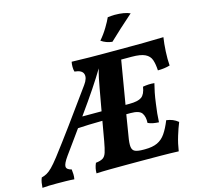

<svg xmlns="http://www.w3.org/2000/svg" viewBox="-155 -1013 1177 1146"><g transform="rotate(-15 433.0 -440.0)"><path d="M367 -525Q394 -562 386 -588Q378 -614 332 -618Q328 -631 328 -648Q328 -665 331 -679Q398 -677 439.5 -676.5Q481 -676 521 -676H625Q711 -676 775 -676.5Q839 -677 898 -679Q892 -640 889.5 -593Q887 -546 890 -506Q856 -496 815 -496Q813 -535 804 -561.5Q795 -588 767.5 -601.5Q740 -615 684 -615H620L575 -347H599Q652 -347 674.5 -363Q697 -379 704 -425Q721 -428 738.5 -429Q756 -430 775 -428Q768 -401 762.5 -373Q757 -345 752 -307Q743 -246 741 -195Q722 -196 705.5 -199Q689 -202 674 -209Q676 -248 660.5 -270Q645 -292 592 -292H565L544 -163Q536 -119 539 -97Q542 -75 559 -68Q576 -61 610 -61H619Q666 -61 696 -75Q726 -89 746.5 -119Q767 -149 786 -196Q808 -193 825 -186Q842 -179 858 -166Q844 -132 830.5 -88Q817 -44 810 3Q765 1 702 0.5Q639 0 579 0Q538 0 487 0Q436 0 386.5 0.5Q337 1 302 3Q302 -13 305 -28Q308 -43 315 -59Q343 -62 358 -71Q373 -80 380.5 -103Q388 -126 396 -171L417 -291Q324 -290 265 -286Q242 -254 216.5 -218.5Q191 -183 162 -143Q132 -101 133.5 -83Q135 -65 165 -58Q167 -44 167.5 -28.5Q168 -13 165 3Q145 1 113 0.5Q81 0 57 0Q31 0 9 0.5Q-13 1 -32 3Q-31 -14 -28.5 -29Q-26 -44 -20 -58Q-3 -62 12.5 -70.5Q28 -79 46.5 -97.5Q65 -116 93 -152Q149 -225 214.5 -314.5Q280 -404 367 -525ZM451 -481Q462 -547 477 -599Q447 -549 408 -490.5Q369 -432 308 -347H427ZM597 -731Q559 -735 529 -756Q556 -787 577.5 -823Q599 -859 608 -880Q619 -881 630 -882Q641 -883 651 -883Q711 -883 746 -867Q705 -831 666 -795.5Q627 -760 597 -731Z"/></g></svg>

Font: Vollkorn
Style: Bold Italic
Weight: 700
Italic angle: -11°
Designer: Friedrich Althausen
Foundry: Friedrich Althausen
Version: Version 5.000; ttfautohint (v1.8.3)